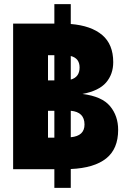

<svg xmlns="http://www.w3.org/2000/svg" viewBox="-20 -825 640 936"><path d="M44 0V-710H245V-805H325V-708Q424 -700 478 -654.5Q532 -609 532 -522Q532 -463 497 -422.5Q462 -382 382 -367Q477 -355 516.5 -307.5Q556 -260 556 -192Q556 -99 497.5 -52.5Q439 -6 325 -1V91H245V0ZM214 -433H245V-556H214ZM368 -496Q368 -541 325 -552V-437Q368 -449 368 -496ZM214 -154H245V-285H214ZM392 -218Q392 -279 325 -285V-156Q392 -162 392 -218Z"/></svg>

Font: Geist Mono UltraBlack
Style: Regular
Weight: 900
Monospace: yes
Designer: Basement.studio, Andrés Briganti, Mateo Zaragoza
Foundry: Basement.studio, Vercel, Andrés Briganti, Guido Ferreyra, Mateo Zaragoza
Version: Version 1.400; ttfautohint (v1.8.4.7-5d5b)